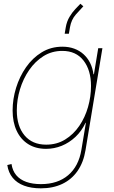

<svg xmlns="http://www.w3.org/2000/svg" viewBox="-20 -793 609 1026"><path d="M198.2 213.4Q147 213.4 108.9 199.2Q70.8 185.1 47.9 157.2Q24.9 129.4 19 88.9L41.5 83.5Q46.9 119.6 66.9 143.3Q86.9 167 120.4 179Q153.8 190.9 198.7 190.9Q288.1 190.9 344.2 143.3Q400.4 95.7 415 7.3L439 -136.7H437Q416.5 -92.8 383.3 -61.5Q350.1 -30.3 309.8 -13.9Q269.5 2.4 226.1 2.4Q170.9 2.4 130.9 -22.7Q90.8 -47.9 69.1 -94Q47.4 -140.1 47.4 -202.6Q47.4 -263.2 65.9 -323.5Q84.5 -383.8 119.1 -433.6Q153.8 -483.4 202.9 -513.4Q252 -543.5 313.5 -543.5Q348.1 -543.5 376.7 -533Q405.3 -522.5 426.8 -502.9Q448.2 -483.4 461.7 -456.3Q475.1 -429.2 479.5 -396H481.9L504.9 -535.6H527.3L437 9.3Q426.3 74.7 394.5 120.4Q362.8 166 313 189.7Q263.2 213.4 198.2 213.4ZM226.6 -20Q283.7 -20 328.1 -47.4Q372.6 -74.7 403.6 -120.1Q434.6 -165.5 450.4 -221.2Q466.3 -276.9 466.3 -333.5Q466.3 -418 426.3 -469.5Q386.2 -521 313 -521Q257.3 -521 212.6 -493.2Q168 -465.3 136 -418.9Q104 -372.6 86.9 -316.2Q69.8 -259.8 69.8 -203.1Q69.8 -118.7 111.3 -69.3Q152.8 -20 226.6 -20ZM325.7 -612.8 331.5 -647.5Q336.9 -678.7 351.6 -703.1Q366.2 -727.5 382.8 -744.9Q399.4 -762.2 409.7 -772.9L425.3 -759.3Q409.2 -742.7 385 -715.1Q360.8 -687.5 354 -647.5L348.1 -612.8Z"/></svg>

Font: Inter 20pt Thin
Style: Italic
Weight: 250
Italic angle: -9.3988°
Version: Version 4.001;git-66647c0bb